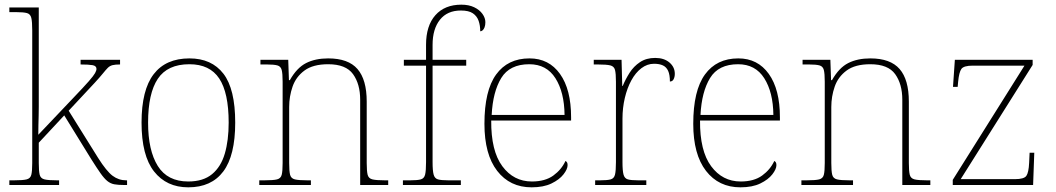

<svg xmlns="http://www.w3.org/2000/svg" viewBox="-20 -792 4519 822"><path d="M20 0V-20H41Q78 -20 94 -24Q110 -28 114 -43.5Q118 -59 118 -94V-662Q118 -699 114 -715.5Q110 -732 95.5 -736Q81 -740 51 -740H20V-760H146V-374Q146 -355 146 -335.5Q146 -316 145.5 -296.5Q145 -277 144.5 -256.5Q144 -236 144 -215L294 -373Q339 -420 360 -444Q381 -468 387 -479Q393 -490 393 -497Q393 -510 376.5 -513Q360 -516 325 -516V-536H494V-516Q473 -516 461.5 -513Q450 -510 441.5 -501.5Q433 -493 420.5 -477.5Q408 -462 385 -437L274 -318L400 -116Q436 -59 462 -39.5Q488 -20 520 -20H524V0H510Q486 0 469.5 -3Q453 -6 439.5 -17Q426 -28 410.5 -50Q395 -72 371 -110L255 -298L146 -181V-94Q146 -59 150 -43.5Q154 -28 170.5 -24Q187 -20 223 -20H233V0Z M786 10Q693 10 639.5 -58Q586 -126 586 -267Q586 -407 638 -474.5Q690 -542 791 -542Q886 -542 936.5 -476.5Q987 -411 987 -267Q987 -126 936 -58Q885 10 786 10ZM786 -15Q850 -15 888 -46.5Q926 -78 942.5 -134.5Q959 -191 959 -267Q959 -395 918.5 -456Q878 -517 791 -517Q697 -517 655.5 -454.5Q614 -392 614 -267Q614 -148 655.5 -81.5Q697 -15 786 -15Z M1090 0V-20H1113Q1150 -20 1166 -24Q1182 -28 1186 -43.5Q1190 -59 1190 -94V-442Q1190 -477 1186 -492.5Q1182 -508 1167.5 -512Q1153 -516 1123 -516H1095V-536H1214L1217 -449H1221Q1251 -502 1290.5 -522Q1330 -542 1385 -542Q1471 -542 1510.5 -496.5Q1550 -451 1550 -357V-94Q1550 -59 1554 -43.5Q1558 -28 1574.5 -24Q1591 -20 1627 -20H1642V0H1522V-365Q1522 -432 1491.5 -474.5Q1461 -517 1385 -517Q1320 -517 1283.5 -490Q1247 -463 1232.5 -421Q1218 -379 1218 -334V-94Q1218 -59 1222 -43.5Q1226 -28 1242.5 -24Q1259 -20 1295 -20H1311V0Z M1705 0V-20H1737Q1767 -20 1781.5 -24Q1796 -28 1800 -44.5Q1804 -61 1804 -98V-511H1709V-536H1804V-600Q1804 -682 1844 -727Q1884 -772 1955 -772Q1987 -772 2010 -761Q2033 -750 2045.5 -732.5Q2058 -715 2058 -697Q2058 -684 2054.5 -675Q2051 -666 2046 -662Q2041 -658 2036 -658Q2036 -683 2029 -703Q2022 -723 2004.5 -735Q1987 -747 1953 -747Q1895 -747 1863.5 -707.5Q1832 -668 1832 -600V-536H1976V-511H1832V-98Q1832 -61 1836.5 -44.5Q1841 -28 1855 -24Q1869 -20 1899 -20H1953V0Z M2256 10Q2163 10 2108.5 -60.5Q2054 -131 2054 -262Q2054 -404 2104 -473Q2154 -542 2247 -542Q2330 -542 2377.5 -475.5Q2425 -409 2425 -290V-276H2083Q2082 -146 2130.5 -80.5Q2179 -15 2257 -15Q2314 -15 2349 -40.5Q2384 -66 2401 -103Q2406 -100 2408 -96Q2410 -92 2410 -85Q2410 -68 2392.5 -45.5Q2375 -23 2341 -6.5Q2307 10 2256 10ZM2397 -300Q2396 -397 2358 -457Q2320 -517 2246 -517Q2162 -517 2126 -458Q2090 -399 2085 -300Z M2528 0V-20H2550Q2580 -20 2594.5 -24Q2609 -28 2613 -44.5Q2617 -61 2617 -98V-442Q2617 -477 2613 -492.5Q2609 -508 2593 -512Q2577 -516 2540 -516H2522V-536H2641L2644 -424H2646Q2658 -453 2675.5 -480.5Q2693 -508 2720 -526Q2747 -544 2785 -544Q2823 -544 2846 -524.5Q2869 -505 2869 -476Q2869 -463 2864 -453Q2859 -443 2848 -443Q2848 -472 2840.5 -488.5Q2833 -505 2818 -512Q2803 -519 2780 -519Q2751 -519 2726 -500Q2701 -481 2683 -448Q2665 -415 2655 -372.5Q2645 -330 2645 -284V-98Q2645 -61 2649.5 -44.5Q2654 -28 2668 -24Q2682 -20 2712 -20H2747V0Z M3150 10Q3057 10 3002.5 -60.5Q2948 -131 2948 -262Q2948 -404 2998 -473Q3048 -542 3141 -542Q3224 -542 3271.5 -475.5Q3319 -409 3319 -290V-276H2977Q2976 -146 3024.5 -80.5Q3073 -15 3151 -15Q3208 -15 3243 -40.5Q3278 -66 3295 -103Q3300 -100 3302 -96Q3304 -92 3304 -85Q3304 -68 3286.5 -45.5Q3269 -23 3235 -6.5Q3201 10 3150 10ZM3291 -300Q3290 -397 3252 -457Q3214 -517 3140 -517Q3056 -517 3020 -458Q2984 -399 2979 -300Z M3411 0V-20H3434Q3471 -20 3487 -24Q3503 -28 3507 -43.5Q3511 -59 3511 -94V-442Q3511 -477 3507 -492.5Q3503 -508 3488.5 -512Q3474 -516 3444 -516H3416V-536H3535L3538 -449H3542Q3572 -502 3611.5 -522Q3651 -542 3706 -542Q3792 -542 3831.5 -496.5Q3871 -451 3871 -357V-94Q3871 -59 3875 -43.5Q3879 -28 3895.5 -24Q3912 -20 3948 -20H3963V0H3843V-365Q3843 -432 3812.5 -474.5Q3782 -517 3706 -517Q3641 -517 3604.5 -490Q3568 -463 3553.5 -421Q3539 -379 3539 -334V-94Q3539 -59 3543 -43.5Q3547 -28 3563.5 -24Q3580 -20 3616 -20H3632V0Z M4059 0V-22L4366 -511H4145Q4106 -511 4096 -497Q4086 -483 4082 -442L4080 -420H4060L4068 -536H4401V-514L4093 -25H4325Q4364 -25 4374 -39Q4384 -53 4386 -95L4388 -138H4408L4403 0Z"/></svg>

Font: Noto Serif Ethiopic Thin
Style: Regular
Weight: 250
Version: Version 2.102